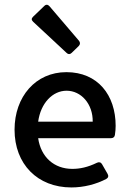

<svg xmlns="http://www.w3.org/2000/svg" viewBox="-20 -784 550 818"><path d="M316.4 -610.4 191.4 -756.8C184.6 -764.6 176.8 -766.6 168.9 -758.8L121.1 -712.9C113.3 -705.1 113.3 -699.2 121.1 -691.4L263.7 -558.6C270.5 -551.8 278.3 -551.8 285.2 -558.6L315.4 -587.9C322.3 -594.7 322.3 -603.5 316.4 -610.4ZM472.7 -248C472.7 -378.9 396.5 -476.6 262.7 -476.6C131.8 -476.6 42 -372.1 42 -231.4C42 -85 139.6 14.6 284.2 14.6C336.9 14.6 389.6 1 432.6 -21.5C441.4 -26.4 443.4 -34.2 438.5 -43L415 -84C410.2 -92.8 402.3 -94.7 393.6 -90.8C353.5 -71.3 320.3 -64.5 288.1 -64.5C210.9 -64.5 154.3 -114.3 142.6 -195.3H453.1C461.9 -195.3 468.8 -200.2 469.7 -210C471.7 -222.7 472.7 -236.3 472.7 -248ZM375 -265.6H142.6C153.3 -344.7 204.1 -397.5 263.7 -397.5C325.2 -397.5 376 -341.8 375 -265.6Z"/></svg>

Font: Ed Sans Neue Medium
Style: Regular
Weight: 500
Designer: Stephen Hutchings
Version: Version 1.004;PS 001.004;hotconv 1.0.88;makeotf.lib2.5.64775